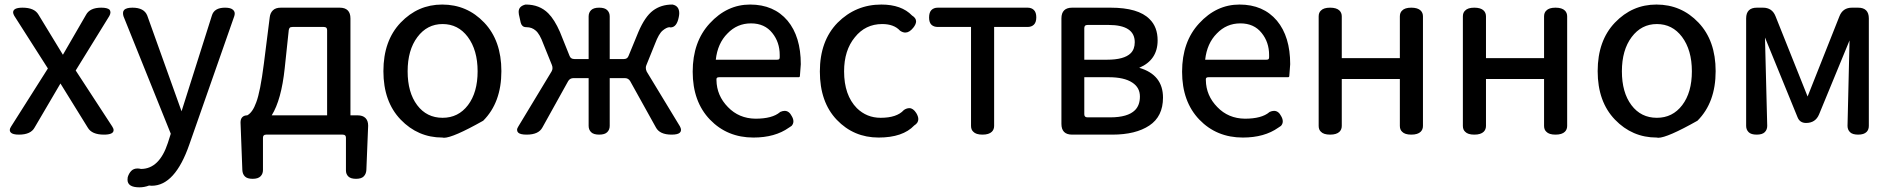

<svg xmlns="http://www.w3.org/2000/svg" viewBox="-20 -552 8242 836"><path d="M62.5 34.2Q36.1 34.2 27.3 25.4Q22.5 20.5 22.5 14.2Q22.5 7.8 28.3 -1L188.5 -253.9L42 -483.4Q37.1 -492.2 37.1 -498Q37.1 -518.6 78.1 -518.6Q129.9 -518.6 147.5 -488.3L253.9 -313.5L354.5 -487.3Q371.1 -518.6 420.9 -518.6Q447.3 -518.6 457 -509.8Q460.9 -504.9 460.9 -498Q460.9 -491.2 456.1 -482.4L309.6 -245.1L468.8 -1Q474.6 7.8 474.6 14.6Q474.6 34.2 432.6 34.2Q379.9 34.2 362.3 3.9L243.2 -188.5L130.9 2.9Q114.3 34.2 62.5 34.2Z M586.9 263.7Q535.2 263.7 535.2 230.5Q535.2 225.6 536.1 219.7Q541 203.1 551.3 192.4Q561.5 181.6 579.1 181.6Q585.9 181.6 593.8 183.6Q673.8 183.6 710.9 70.3L723.6 30.3L517.6 -481.4Q515.6 -488.3 515.6 -495.6Q515.6 -502.9 520.5 -508.8Q530.3 -518.6 556.6 -518.6Q607.4 -518.6 621.1 -484.4L770.5 -67.4L902.3 -483.4Q912.1 -518.6 960 -518.6Q985.4 -518.6 995.1 -508.8Q1002 -502 1002 -493.2Q1002 -487.3 1000 -481.4L804.7 76.2Q742.2 256.8 640.6 256.8Q634.8 256.8 628.9 255.9Q608.4 263.7 586.9 263.7Z M1404.3 -420.9Q1404.3 -427.7 1400.9 -431.2Q1397.5 -434.6 1389.6 -434.6H1253.9Q1245.1 -434.6 1241.7 -431.2Q1238.3 -427.7 1237.3 -420.9L1219.7 -254.9Q1205.1 -117.2 1163.1 -49.8H1404.3ZM1138.7 34.2Q1131.8 34.2 1128.4 37.6Q1125 41 1125 47.9V188.5Q1125 205.1 1114.3 215.8Q1103.5 226.6 1080.1 226.6Q1056.6 226.6 1046.4 216.3Q1036.1 206.1 1035.2 188.5L1027.3 -18.6Q1027.3 -34.2 1035.2 -42Q1043 -49.8 1056.6 -49.8Q1080.1 -62.5 1095.7 -106.4Q1113.3 -152.3 1128.9 -274.4L1154.3 -475.6Q1156.2 -495.1 1168 -506.8Q1179.7 -518.6 1203.1 -518.6H1459Q1482.4 -518.6 1494.1 -506.8Q1505.9 -495.1 1505.9 -471.7V-49.8H1537.1Q1559.6 -49.8 1571.3 -38.1Q1583 -26.4 1583 -4.9Q1583 -2.9 1575.2 188.5Q1574.2 205.1 1564 215.8Q1553.7 226.6 1530.3 226.6Q1506.8 226.6 1496.6 216.3Q1486.3 206.1 1486.3 190.4Q1486.3 189.5 1486.3 188.5V47.9Q1486.3 41 1482.9 37.6Q1479.5 34.2 1471.7 34.2Z M1905.3 -532.2Q2013.7 -532.2 2088.4 -453.6Q2163.1 -375 2163.1 -242.2Q2163.1 -105.5 2084 -26.4Q1952.1 47.9 1913.1 47.9Q1909.2 47.9 1906.2 46.9Q1799.8 46.9 1724.6 -31.2Q1649.4 -109.4 1649.4 -242.2Q1649.4 -375 1724.6 -453.6Q1799.8 -532.2 1905.3 -532.2ZM1907.2 -39.1Q1975.6 -39.1 2017.6 -94.2Q2059.6 -149.4 2059.6 -241.7Q2059.6 -334 2016.6 -391.6Q1974.6 -447.3 1907.2 -447.3Q1839.8 -447.3 1797.4 -390.6Q1754.9 -334 1754.9 -241.7Q1754.9 -149.4 1796.4 -94.2Q1837.9 -39.1 1907.2 -39.1Z M2899.4 -432.6Q2896.5 -432.6 2894.5 -433.6Q2881.8 -432.6 2865.2 -418.9Q2848.6 -405.3 2832 -361.3L2794.9 -269.5Q2792 -263.7 2792 -256.3Q2792 -249 2795.9 -240.2L2940.4 -2Q2945.3 6.8 2945.3 13.7Q2945.3 20.5 2940.4 25.4Q2931.6 34.2 2904.3 34.2Q2852.5 34.2 2835.9 2.9L2723.6 -199.2Q2715.8 -211.9 2700.2 -211.9H2634.8V-3.9Q2634.8 12.7 2624 23.4Q2613.3 34.2 2588.9 34.2Q2564.5 34.2 2553.7 23.4Q2543 12.7 2543 -3.9V-211.9H2477.5Q2461.9 -211.9 2454.1 -199.2L2341.8 2.9Q2325.2 34.2 2273.4 34.2Q2245.1 34.2 2236.3 25.4Q2231.4 20.5 2231.4 13.7Q2231.4 6.8 2237.3 -2L2381.8 -241.2Q2385.7 -248 2385.7 -255.4Q2385.7 -262.7 2382.8 -269.5L2345.7 -361.3Q2330.1 -404.3 2312.5 -418.9Q2295.9 -433.6 2272.5 -433.6Q2260.7 -433.6 2254.9 -439.5Q2249 -445.3 2247.1 -454.1L2239.3 -489.3Q2238.3 -495.1 2238.3 -500Q2238.3 -513.7 2246.6 -521.5Q2254.9 -529.3 2268.6 -532.2H2269.5Q2329.1 -532.2 2367.2 -494.1Q2394.5 -466.8 2418 -413.1Q2418 -413.1 2460 -308.6Q2464.8 -294.9 2481.4 -294.9H2543V-480.5Q2543 -497.1 2553.7 -507.8Q2564.5 -518.6 2588.9 -518.6Q2613.3 -518.6 2624 -507.8Q2634.8 -497.1 2634.8 -480.5V-294.9H2696.3Q2711.9 -294.9 2716.8 -308.6L2759.8 -413.1Q2788.1 -479.5 2823.2 -505.9Q2858.4 -532.2 2907.2 -532.2Q2907.2 -532.2 2908.2 -532.2Q2937.5 -526.4 2937.5 -494.1Q2937.5 -487.3 2935.5 -477.5Q2926.8 -432.6 2899.4 -432.6Z M3070.3 -450.2Q3145.5 -532.2 3246.1 -532.2Q3349.6 -532.2 3409.2 -461.9Q3466.8 -392.6 3466.8 -272.5Q3466.8 -272.5 3462.9 -220.7Q3462.9 -218.8 3461.4 -217.3Q3460 -215.8 3458 -215.8H3111.3Q3104.5 -215.8 3102.1 -213.4Q3099.6 -210.9 3099.6 -208Q3099.6 -205.1 3099.6 -204.1Q3099.6 -203.1 3099.6 -203.1Q3100.6 -135.7 3149.4 -85.9Q3197.3 -36.1 3269.5 -35.2Q3342.8 -35.2 3376 -63.5Q3376 -63.5 3377 -64.5Q3387.7 -69.3 3396.5 -69.3Q3416 -69.3 3427.7 -45.9Q3434.6 -34.2 3434.6 -23.4Q3434.6 -12.7 3426.8 -3.9Q3420.9 0 3415 3.9Q3354.5 46.9 3260.7 46.9Q3146.5 46.9 3071.3 -31.2Q2996.1 -109.4 2996.1 -239.7Q2996.1 -370.1 3070.3 -450.2ZM3375 -305.7V-312.5Q3375 -368.2 3342.8 -408.2Q3309.6 -450.2 3250 -450.2Q3189.5 -450.2 3147.5 -406.2Q3104.5 -363.3 3096.7 -292H3363.3Q3370.1 -292 3372.6 -294.4Q3375 -296.9 3375 -302.7Z M3978.5 -33.2Q3978.5 -16.6 3960.9 -5.9Q3911.1 46.9 3805.7 46.9Q3697.3 46.9 3623.5 -30.3Q3549.8 -107.4 3549.8 -240.7Q3549.8 -374 3627 -453.1Q3706.1 -532.2 3817.4 -532.2Q3905.3 -532.2 3951.2 -484.4Q3968.8 -473.6 3968.8 -459Q3968.8 -446.3 3956.1 -430.7Q3939.5 -410.2 3921.9 -410.2Q3911.1 -410.2 3899.4 -418Q3899.4 -418 3898.4 -418.9Q3872.1 -447.3 3821.3 -447.3Q3748 -447.3 3702.1 -389.6Q3655.3 -333 3655.3 -241.2Q3655.3 -137.7 3710.9 -81.1Q3753.9 -39.1 3814.5 -39.1Q3884.8 -39.1 3915 -72.3Q3916 -73.2 3916 -73.2Q3927.7 -81.1 3939.5 -81.1Q3956.1 -81.1 3969.7 -59.6Q3978.5 -44.9 3978.5 -33.2Z M4298.8 21.5Q4286.1 34.2 4257.8 34.2Q4229.5 34.2 4217.8 21.5Q4208 12.7 4208 -3.9V-434.6H4063.5Q4045.9 -434.6 4035.6 -444.3Q4025.4 -454.1 4025.4 -475.6Q4025.4 -498 4035.6 -508.3Q4045.9 -518.6 4063.5 -518.6H4454.1Q4471.7 -518.6 4481.9 -508.3Q4492.2 -498 4492.2 -476.6Q4492.2 -455.1 4481.9 -444.8Q4471.7 -434.6 4454.1 -434.6H4308.6V-3.9Q4308.6 11.7 4298.8 21.5Z M4940.4 -256.8Q5043.9 -226.6 5043.9 -127Q5043.9 -44.9 4984.4 -5.4Q4924.8 34.2 4823.2 34.2H4648.4Q4625 34.2 4613.3 22.5Q4601.6 10.7 4601.6 -12.7V-471.7Q4601.6 -495.1 4613.3 -506.8Q4625 -518.6 4648.4 -518.6H4815.4Q4936.5 -518.6 4985.4 -468.8Q5020.5 -434.6 5020.5 -376Q5020.5 -291 4940.4 -256.8ZM4701.2 -292H4799.8Q4875 -292 4903.3 -320.3Q4920.9 -337.9 4920.9 -368.2Q4920.9 -443.4 4806.6 -443.4H4715.8Q4708 -443.4 4704.6 -439.9Q4701.2 -436.5 4701.2 -429.7ZM4701.2 -54.7Q4701.2 -47.9 4704.6 -44.4Q4708 -41 4715.8 -41H4813.5Q4890.6 -41 4921.9 -72.3Q4943.4 -93.8 4943.4 -131.8Q4943.4 -170.9 4910.2 -192.4Q4875 -215.8 4807.6 -215.8H4701.2Z M5201.2 -450.2Q5276.4 -532.2 5377 -532.2Q5480.5 -532.2 5540 -461.9Q5597.7 -392.6 5597.7 -272.5Q5597.7 -272.5 5593.8 -220.7Q5593.8 -218.8 5592.3 -217.3Q5590.8 -215.8 5588.9 -215.8H5242.2Q5235.4 -215.8 5232.9 -213.4Q5230.5 -210.9 5230.5 -208Q5230.5 -205.1 5230.5 -204.1Q5230.5 -203.1 5230.5 -203.1Q5231.4 -135.7 5280.3 -85.9Q5328.1 -36.1 5400.4 -35.2Q5473.6 -35.2 5506.8 -63.5Q5506.8 -63.5 5507.8 -64.5Q5518.6 -69.3 5527.3 -69.3Q5546.9 -69.3 5558.6 -45.9Q5565.4 -34.2 5565.4 -23.4Q5565.4 -12.7 5557.6 -3.9Q5551.8 0 5545.9 3.9Q5485.4 46.9 5391.6 46.9Q5277.3 46.9 5202.1 -31.2Q5127 -109.4 5127 -239.7Q5127 -370.1 5201.2 -450.2ZM5505.9 -305.7V-312.5Q5505.9 -368.2 5473.6 -408.2Q5440.4 -450.2 5380.9 -450.2Q5320.3 -450.2 5278.3 -406.2Q5235.4 -363.3 5227.5 -292H5494.1Q5501 -292 5503.4 -294.4Q5505.9 -296.9 5505.9 -302.7Z M5812.5 21.5Q5799.8 34.2 5771.5 34.2Q5743.2 34.2 5731.4 21.5Q5721.7 12.7 5721.7 -3.9V-480.5Q5721.7 -497.1 5731.4 -505.9Q5743.2 -518.6 5771.5 -518.6Q5799.8 -518.6 5812.5 -505.9Q5822.3 -496.1 5822.3 -480.5V-298.8H6075.2V-480.5Q6075.2 -497.1 6085 -505.9Q6096.7 -518.6 6125 -518.6Q6153.3 -518.6 6166 -505.9Q6175.8 -496.1 6175.8 -480.5V-3.9Q6175.8 11.7 6166 21.5Q6153.3 34.2 6125 34.2Q6096.7 34.2 6085 21.5Q6075.2 12.7 6075.2 -3.9V-208H5822.3V-3.9Q5822.3 11.7 5812.5 21.5Z M6440.4 21.5Q6427.7 34.2 6399.4 34.2Q6371.1 34.2 6359.4 21.5Q6349.6 12.7 6349.6 -3.9V-480.5Q6349.6 -497.1 6359.4 -505.9Q6371.1 -518.6 6399.4 -518.6Q6427.7 -518.6 6440.4 -505.9Q6450.2 -496.1 6450.2 -480.5V-298.8H6703.1V-480.5Q6703.1 -497.1 6712.9 -505.9Q6724.6 -518.6 6752.9 -518.6Q6781.2 -518.6 6793.9 -505.9Q6803.7 -496.1 6803.7 -480.5V-3.9Q6803.7 11.7 6793.9 21.5Q6781.2 34.2 6752.9 34.2Q6724.6 34.2 6712.9 21.5Q6703.1 12.7 6703.1 -3.9V-208H6450.2V-3.9Q6450.2 11.7 6440.4 21.5Z M7192.4 -532.2Q7300.8 -532.2 7375.5 -453.6Q7450.2 -375 7450.2 -242.2Q7450.2 -105.5 7371.1 -26.4Q7239.3 47.9 7200.2 47.9Q7196.3 47.9 7193.4 46.9Q7086.9 46.9 7011.7 -31.2Q6936.5 -109.4 6936.5 -242.2Q6936.5 -375 7011.7 -453.6Q7086.9 -532.2 7192.4 -532.2ZM7194.3 -39.1Q7262.7 -39.1 7304.7 -94.2Q7346.7 -149.4 7346.7 -241.7Q7346.7 -334 7303.7 -391.6Q7261.7 -447.3 7194.3 -447.3Q7127 -447.3 7084.5 -390.6Q7042 -334 7042 -241.7Q7042 -149.4 7083.5 -94.2Q7125 -39.1 7194.3 -39.1Z M7583 -3.9V-471.7Q7583 -495.1 7594.7 -506.8Q7606.4 -518.6 7629.9 -518.6H7656.2Q7696.3 -518.6 7710.9 -481.4L7850.6 -131.8L7989.3 -481.4Q8003.9 -518.6 8043.9 -518.6H8070.3Q8093.8 -518.6 8105.5 -506.8Q8117.2 -495.1 8117.2 -471.7V-3.9Q8117.2 12.7 8107.4 22.5Q8095.7 34.2 8070.8 34.2Q8045.9 34.2 8035.2 23.4Q8024.4 12.7 8024.4 -3.9L8033.2 -376L7900.4 -53.7Q7884.8 -16.6 7843.8 -16.6Q7816.4 -16.6 7806.6 -42L7665 -388.7L7674.8 -3.9Q7674.8 12.7 7664.1 23.4Q7653.3 34.2 7628.9 34.2Q7604.5 34.2 7593.8 23.4Q7583 12.7 7583 -3.9Z"/></svg>

Font: TaiwanPearl
Style: Regular
Weight: 400
Version: Version 2.102